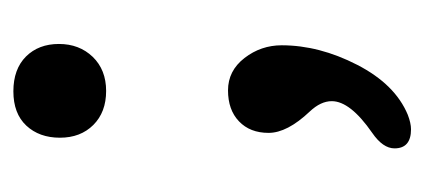

<svg xmlns="http://www.w3.org/2000/svg" viewBox="-196 -290 641 290"><g transform="rotate(-90 125.0 -144.5)"><path d="M133.1 -305.2Q101.1 -305.2 81.8 -324.5Q62.5 -343.8 62.5 -375Q62.5 -406.2 80.8 -425.8Q99.1 -445.3 132.6 -445.3Q166 -445.3 185.1 -426.3Q204.1 -407.2 204.1 -376.5Q204.1 -345.7 184.6 -325.4Q165 -305.2 133.1 -305.2ZM75.2 155.3Q46.4 155.3 46.4 130.4Q46.4 112.8 69.8 96.7Q117.7 63.5 117.7 35.6Q117.7 19 102.1 2.4Q69.8 -31.7 69.8 -59.8Q69.8 -87.9 87.2 -104.5Q104.5 -121.1 134 -121.1Q163.6 -121.1 182.9 -96.2Q202.1 -71.3 202.1 -40Q202.1 16.6 172.6 74Q143.1 131.3 97.2 150.4Q84.5 155.3 75.2 155.3Z"/></g></svg>

Font: Oldenburg
Style: Regular
Weight: 400
Designer: Nicole Fally
Foundry: Nicole Fally
Version: Version 1.001